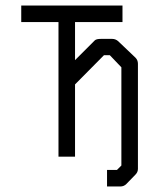

<svg xmlns="http://www.w3.org/2000/svg" viewBox="-20 -616 580 696"><path d="M252 -398 324 -470Q330 -475 345 -475H387Q398.5 -475 408 -467L471 -407Q480 -398 480 -385V-4Q480 8 471 17L438 51Q429 60 416 60H368V0H404L420 -16V-372L378 -416H357L252 -310V-48H192V-536H57V-596H424V-536H252Z"/></svg>

Font: IBM 3270
Style: Regular
Weight: 400
Monospace: yes
Version: Version 2.3.1